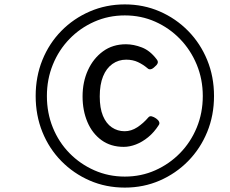

<svg xmlns="http://www.w3.org/2000/svg" viewBox="-20 -928 1045 872"><path d="M547 -76Q461 -76 387.5 -108Q314 -140 258.5 -196.5Q203 -253 172.5 -328.5Q142 -404 142 -492Q142 -580 172.5 -655.5Q203 -731 258.5 -787.5Q314 -844 388 -876Q462 -908 547 -908Q632 -908 705.5 -876Q779 -844 834.5 -787.5Q890 -731 921 -655.5Q952 -580 952 -492Q952 -404 921 -328.5Q890 -253 834.5 -196.5Q779 -140 705.5 -108Q632 -76 547 -76ZM547 -126Q621 -126 685 -154.5Q749 -183 797.5 -232.5Q846 -282 873.5 -348.5Q901 -415 901 -492Q901 -568 873.5 -634.5Q846 -701 797.5 -751Q749 -801 685 -829.5Q621 -858 547 -858Q473 -858 408.5 -829.5Q344 -801 295.5 -751Q247 -701 220 -634.5Q193 -568 193 -492Q193 -415 220 -348.5Q247 -282 295.5 -232.5Q344 -183 408.5 -154.5Q473 -126 547 -126ZM542 -261Q483 -261 441 -291.5Q399 -322 377 -374Q355 -426 355 -490Q355 -556 379.5 -609.5Q404 -663 448 -695Q492 -727 552 -727Q587 -727 624.5 -712.5Q662 -698 692 -658Q699 -649 696 -641Q693 -633 683 -625Q673 -615 664.5 -613.5Q656 -612 650 -618Q630 -635 606.5 -646Q583 -657 553 -657Q518 -657 490.5 -637.5Q463 -618 448 -581Q433 -544 433 -490Q433 -437 447.5 -402Q462 -367 488 -349.5Q514 -332 546 -332Q576 -332 603.5 -350Q631 -368 654 -395Q660 -402 669.5 -399.5Q679 -397 689 -390Q699 -383 702.5 -375Q706 -367 701 -360Q680 -327 653 -305Q626 -283 597.5 -272Q569 -261 542 -261Z"/></svg>

Font: Playwrite ZA
Style: Regular
Weight: 400
Designer: Veronika Burian, José Scaglione
Foundry: TypeTogether
Version: Version 1.002